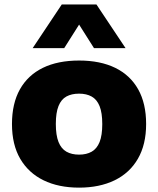

<svg xmlns="http://www.w3.org/2000/svg" viewBox="-20 -828 706 858"><path d="M333.5 10.5Q242 10.5 174.8 -22.2Q107.5 -55 70.5 -118.2Q33.5 -181.5 33.5 -273.5Q33.5 -365.5 69 -428.8Q104.5 -492 171.5 -524.8Q238.5 -557.5 333.5 -557.5Q428 -557.5 495 -524.8Q562 -492 597.5 -428.8Q633 -365.5 633 -274Q633 -182 596.2 -118.5Q559.5 -55 492 -22.2Q424.5 10.5 333.5 10.5ZM333.5 -137Q366.5 -137 389.8 -150.2Q413 -163.5 425 -193.2Q437 -223 437 -273.5Q437 -324 425 -353.8Q413 -383.5 389.8 -396.5Q366.5 -409.5 333.5 -409.5Q300 -409.5 276.8 -396.8Q253.5 -384 241.5 -354.2Q229.5 -324.5 229.5 -274Q229.5 -223.5 241.5 -193.5Q253.5 -163.5 276.8 -150.2Q300 -137 333.5 -137ZM126 -613 256 -808H411L541 -613H400L319 -741H348L267 -613Z"/></svg>

Font: Encode Sans SemiExpanded ExtraBold
Style: Regular
Weight: 800
Width: 6
Designer: Multiple Designers
Foundry: Impallari Type
Version: Version 3.002